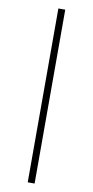

<svg xmlns="http://www.w3.org/2000/svg" viewBox="-102 -783 493 1018"><g transform="rotate(10 144.5 -274.0)"><path d="M163 194V-742H126V194Z"/></g></svg>

Font: Montserrat-Alt1 ExtLt
Style: Regular
Weight: 200
Designer: Differentunic
Foundry: Differentunic
Version: Version 7.222